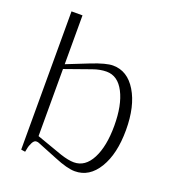

<svg xmlns="http://www.w3.org/2000/svg" viewBox="-120 -725 741 826"><g transform="rotate(20 250.0 -312.0)"><path d="M66.9 0V-632.8H117.2V-409.2L220.2 -450.2Q283.7 -475.1 314.9 -475.1Q381.3 -475.1 421.6 -408.4Q461.9 -341.8 461.9 -232.9Q461.9 -124 421.6 -57.6Q381.3 8.8 314.9 8.8Q279.8 8.8 220.2 -16.1L127.9 -53.2Q124 -55.2 116.2 -55.2Q106.4 -55.2 98.9 -40.8Q91.3 -26.4 88.9 -11.7L85.9 2.9ZM117.2 -80.1 235.8 -38.1Q272.9 -25.9 297.9 -25.9Q349.6 -25.9 378.9 -82.3Q408.2 -138.7 408.2 -232.9Q408.2 -327.1 378.9 -384Q349.6 -440.9 297.9 -440.9Q268.1 -440.9 235.8 -429.2L117.2 -387.2Z"/></g></svg>

Font: Resagokr
Style: Light
Weight: 300
Designer: gluk
Foundry: gluk
Version: Version 0.95